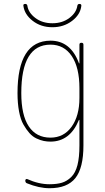

<svg xmlns="http://www.w3.org/2000/svg" viewBox="-20 -740 540 990"><path d="M100.6 -710Q98.6 -719.7 110.4 -719.7Q119.1 -719.7 121.1 -710.9Q126 -674.8 162.1 -647.5Q198.2 -620.1 250 -620.1Q301.8 -620.1 337.9 -647.5Q374 -674.8 378.9 -710.9Q380.9 -719.7 389.6 -719.7Q400.4 -719.7 399.4 -710Q394.5 -665 351.6 -632.3Q308.6 -599.6 250 -599.6Q191.4 -599.6 148.9 -632.3Q106.4 -665 100.6 -710ZM240.2 -509.8Q89.8 -509.8 89.8 -259.8Q89.8 -146.5 128.4 -88.4Q167 -30.3 240.2 -30.3Q308.6 -30.3 349.1 -86.4Q389.6 -142.6 389.6 -235.4V-285.2Q389.6 -391.6 350.1 -450.7Q310.5 -509.8 240.2 -509.8ZM240.2 -9.8Q222.7 -9.8 205.6 -13.2Q188.5 -16.6 168.5 -25.9Q148.4 -35.2 131.8 -53.7Q115.2 -72.3 100.6 -98.1Q85.9 -124 78.1 -166Q70.3 -208 70.3 -259.8Q70.3 -529.3 240.2 -530.3Q343.8 -530.3 386.7 -415Q386.7 -413.1 388.7 -413.1Q389.6 -413.1 389.6 -414.1V-509.8Q389.6 -519.5 399.9 -519.5Q410.2 -519.5 410.2 -509.8V9.8Q410.2 126 368.7 178.2Q327.1 230.5 235.4 230.5Q181.6 230.5 119.1 205.1Q110.4 202.1 110.4 190.4Q110.4 186.5 113.8 184.1Q117.2 181.6 121.1 183.6Q179.7 210 235.4 210Q273.4 210 299.3 202.1Q325.2 194.3 347.2 172.9Q369.1 151.4 379.4 111.3Q389.6 71.3 389.6 9.8V-121.1Q389.6 -122.1 388.7 -122.1Q386.7 -122.1 386.7 -121.1Q340.8 -9.8 240.2 -9.8Z"/></svg>

Font: Rounded Mgen+ 1m thin
Style: Regular
Weight: 100
Designer: [Source Han Sans]
Ryoko NISHIZUKA  (kana & ideographs); Paul D. Hunt (Latin, Greek & Cyrillic); Wenlong ZHANG  (bopomofo
Version: Version 1.059.20150602